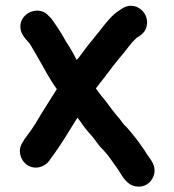

<svg xmlns="http://www.w3.org/2000/svg" viewBox="-20 -577 616 679"><path d="M412 -547 403 -541C378 -525 364 -507 345 -484L327 -461C302 -431 280 -403 256 -370C254 -369 252 -367 251 -365C241 -386 225 -413 214 -429C197 -460 180 -486 161 -512L153 -520C121 -559 55 -535 52 -486C50 -459 70 -440 84 -424C94 -409 106 -387 116 -370C136 -336 158 -292 181 -262C161 -229 131 -184 112 -151C99 -128 81 -104 66 -84L61 -75C41 -48 51 -12 74 5C101 25 137 15 154 -8L160 -17C194 -62 222 -110 254 -161C259 -154 263 -149 266 -145C277 -128 291 -111 305 -96C318 -81 330 -60 344 -48C351 -41 356 -34 363 -26C374 -10 387 8 398 23C413 47 428 77 460 82C495 88 521 64 526 35C530 8 515 -10 503 -27C500 -30 497 -35 494 -41C481 -59 469 -78 454 -96C442 -110 432 -124 419 -136C418 -137 416 -139 414 -142C407 -152 399 -162 390 -172C369 -197 359 -215 337 -240L319 -264C328 -276 337 -288 346 -299C371 -332 391 -359 417 -389L435 -412C440 -418 444 -423 448 -428L460 -440C461 -441 462 -443 465 -444L474 -450C487 -459 496 -470 499 -486C509 -534 457 -576 412 -547Z"/></svg>

Font: Electronic
Style: UltHv
Weight: 900
Version: Version 1.011